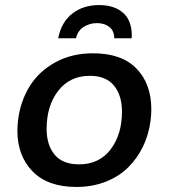

<svg xmlns="http://www.w3.org/2000/svg" viewBox="-20 -723 662 754"><path d="M208.5 -572.8Q221.2 -636.7 264.2 -669.9Q307.1 -703.1 369.1 -703.1Q428.7 -703.1 463.1 -672.9Q497.6 -642.6 497.6 -583Q497.6 -581.1 497.3 -577.6Q497.1 -574.2 497.1 -572.8H428.7Q428.2 -603.5 408.4 -617.9Q388.7 -632.3 360.8 -632.3Q332.5 -632.3 309.1 -617.7Q285.6 -603 278.3 -572.8ZM459 -284.7Q459 -348.6 427.5 -387Q396 -425.3 333 -425.3Q254.4 -425.3 208.7 -366.5Q163.1 -307.6 163.1 -216.8Q163.1 -153.3 194.6 -115.5Q226.1 -77.6 290.5 -77.6Q369.6 -77.6 414.3 -136.2Q459 -194.8 459 -284.7ZM280.3 11.2Q167.5 11.2 107.9 -50Q48.3 -111.3 48.3 -210Q48.3 -227.5 50.8 -250.5Q60.1 -325.7 96.7 -384.5Q133.3 -443.4 197.8 -478.5Q262.2 -513.7 345.2 -513.7Q458 -513.7 516.1 -453.6Q574.2 -393.6 574.2 -293.9Q574.2 -272.5 571.3 -249.5Q564.5 -195.3 542 -148.4Q519.5 -101.6 483.4 -65.7Q447.3 -29.8 394.8 -9.3Q342.3 11.2 280.3 11.2Z"/></svg>

Font: Muli
Style: Semi-BoldItalic
Weight: 600
Italic angle: -7°
Designer: Vernon Adams
Foundry: newtypography
Version: Version 2.0; ttfautohint (v1.00rc1.2-2d82) -l 8 -r 50 -G 200